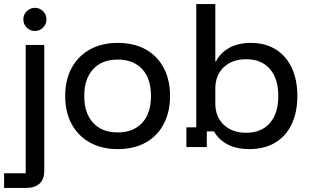

<svg xmlns="http://www.w3.org/2000/svg" viewBox="-50 -720 1515 940"><path d="M-30 200V128.3H75.8V-500H166.7V115.8Q166.7 158.3 143.3 179.2Q120 200 79.2 200ZM120.8 -568.3Q97.5 -568.3 80.8 -585Q64.2 -601.7 64.2 -625Q64.2 -648.3 80.8 -665Q97.5 -681.7 120.8 -681.7Q144.2 -681.7 160.8 -665Q177.5 -648.3 177.5 -625Q177.5 -601.7 160.8 -585Q144.2 -568.3 120.8 -568.3Z M525.8 10Q448.3 10 390.4 -22.1Q332.5 -54.2 300.8 -112.5Q269.2 -170.8 269.2 -250Q269.2 -329.2 300.8 -387.5Q332.5 -445.8 390.4 -477.9Q448.3 -510 525.8 -510Q605.8 -510 662.9 -478.3Q720 -446.7 751.2 -388.3Q782.5 -330 782.5 -250Q782.5 -170.8 751.2 -112.1Q720 -53.3 662.5 -21.7Q605 10 525.8 10ZM525.8 -71.7Q603.3 -71.7 646.2 -118.8Q689.2 -165.8 689.2 -250Q689.2 -335 646.2 -381.7Q603.3 -428.3 525.8 -428.3Q449.2 -428.3 405.8 -381.2Q362.5 -334.2 362.5 -250Q362.5 -165.8 405.8 -118.8Q449.2 -71.7 525.8 -71.7Z M1169.2 10Q1109.2 10 1065.8 -12.1Q1022.5 -34.2 997.5 -76.7H962.5V0H862.5V-96.7H910.8V-700H1004.2V-419.2H1007.5Q1030 -463.3 1074.2 -486.7Q1118.3 -510 1177.5 -510Q1248.3 -510 1299.6 -478.3Q1350.8 -446.7 1378.3 -388.3Q1405.8 -330 1405.8 -250Q1405.8 -170 1377.9 -111.7Q1350 -53.3 1297.5 -21.7Q1245 10 1169.2 10ZM1155 -70Q1230 -70 1271.2 -117.5Q1312.5 -165 1312.5 -250Q1312.5 -335 1271.2 -382.5Q1230 -430 1155 -430Q1086.7 -430 1045.4 -390.8Q1004.2 -351.7 1004.2 -286.7V-213.3Q1004.2 -148.3 1045.4 -109.2Q1086.7 -70 1155 -70Z"/></svg>

Font: Funnel Display
Style: Regular
Weight: 400
Designer: NORD ID, Kristian Moeller
Foundry: Dicotype
Version: Version 1.000